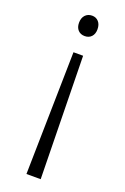

<svg xmlns="http://www.w3.org/2000/svg" viewBox="-154 -627 584 899"><g transform="rotate(20 137.5 -178.0)"><path d="M117 -388H165L176 223H105ZM141 -579Q161 -579 173.5 -565Q186 -551 186 -527Q186 -504 173.5 -490.5Q161 -477 140 -477Q119 -477 106.5 -490.5Q94 -504 94 -527Q94 -551 107 -565Q120 -579 141 -579Z"/></g></svg>

Font: Yaldevi Light
Style: Regular
Weight: 300
Designer: Sol Matas, Rajitha Manaperi, Kosala Senevirathne
Foundry: Mooniak
Version: Version 1.100